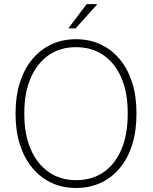

<svg xmlns="http://www.w3.org/2000/svg" viewBox="-20 -914 751 944"><path d="M354 10.3Q287.1 10.3 232.4 -15.6Q177.7 -41.5 138.4 -89.1Q99.1 -136.7 77.9 -203.1Q56.6 -269.5 56.6 -351.1V-359.9Q56.6 -441.4 77.6 -507.8Q98.6 -574.2 137.9 -621.8Q177.2 -669.4 231.7 -695.3Q286.1 -721.2 353 -721.2Q420.9 -721.2 475.6 -695.3Q530.3 -669.4 569.6 -621.8Q608.9 -574.2 629.9 -507.8Q650.9 -441.4 650.9 -359.9V-351.1Q650.9 -269.5 629.9 -202.9Q608.9 -136.2 570.1 -88.9Q531.2 -41.5 476.3 -15.6Q421.4 10.3 354 10.3ZM354 -28.3Q433.6 -28.3 490.5 -68.4Q547.4 -108.4 577.6 -181.2Q607.9 -253.9 607.9 -351.1V-360.8Q607.9 -457.5 577.4 -529.8Q546.9 -602.1 489.7 -642.1Q432.6 -682.1 353 -682.1Q275.4 -682.1 218.5 -642.1Q161.6 -602.1 130.6 -529.8Q99.6 -457.5 99.6 -360.8V-351.1Q99.6 -253.9 130.6 -181.4Q161.6 -108.9 218.8 -68.6Q275.9 -28.3 354 -28.3ZM317.4 -776.4 405.8 -893.6H455.6L456.5 -891.1L351.6 -774.4H319.3Z"/></svg>

Font: Roboto Slab ExtraLight
Style: Regular
Weight: 250
Designer: Google
Version: Version 2.000; ttfautohint (v1.8.1.43-b0c9)